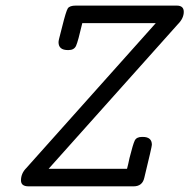

<svg xmlns="http://www.w3.org/2000/svg" viewBox="-20 -659 670 679"><path d="M54.2 -21Q54.2 -45.9 73.2 -64.9L530.8 -577.1H271Q255.9 -512.2 249 -497.1Q242.2 -481.9 222.2 -481.9H220.2Q187 -481.9 187 -509.8Q187 -513.7 189 -522Q192.9 -539.1 200.2 -565.9Q213.4 -619.1 219.7 -629.2Q226.1 -639.2 248 -639.2H605Q629.9 -639.2 629.9 -617.2Q629.9 -594.2 608.9 -573.2L151.9 -62H429.2Q433.1 -76.2 438 -100.1Q450.2 -148.9 456.5 -161.9Q462.9 -174.8 481.9 -174.8H484.9Q517.1 -174.8 517.1 -147Q517.1 -140.1 490.2 -29.8Q483.4 0 452.1 0H81.1Q54.2 0 54.2 -21Z"/></svg>

Font: CMU Typewriter Text
Style: Italic
Weight: 500
Italic angle: -14.04°
Version: Version 0.7.0